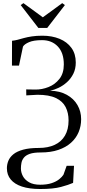

<svg xmlns="http://www.w3.org/2000/svg" viewBox="-20 -984 571 1253"><path d="M242 249.5Q171.5 249.5 123.2 233.5Q75 217.5 50 187.2Q25 157 25 114Q25 89 34.5 65.5Q44 42 67 23Q90 4 130.8 -7.2Q171.5 -18.5 233.5 -18.5Q293.5 -18.5 337 -38.8Q380.5 -59 404 -99.2Q427.5 -139.5 427.5 -198Q427.5 -248 408 -285.8Q388.5 -323.5 344.2 -344.5Q300 -365.5 224.5 -365.5L151.5 -361.5L151 -400.5L210.5 -399.5Q253.5 -399 296.2 -415.8Q339 -432.5 367.8 -469Q396.5 -505.5 396.5 -563.5Q396.5 -639.5 357.2 -680.8Q318 -722 254.5 -722Q200 -722 169.8 -709Q139.5 -696 130 -680L104 -556H58L58.5 -718Q76 -719.5 95 -724.5Q114 -729.5 136.2 -735.8Q158.5 -742 188.2 -746.5Q218 -751 257 -751Q319 -751 368.5 -730.8Q418 -710.5 446.2 -671.5Q474.5 -632.5 474.5 -576Q474.5 -534.5 458.5 -502.5Q442.5 -470.5 416.8 -447.5Q391 -424.5 362 -410.8Q333 -397 307 -392Q371 -390.5 416.2 -365.2Q461.5 -340 485.5 -298.5Q509.5 -257 509.5 -206Q509.5 -161 493 -121.5Q476.5 -82 443.2 -52.2Q410 -22.5 360.8 -5.8Q311.5 11 245.5 11Q200 11 174 20.2Q148 29.5 135.8 45Q123.5 60.5 120 78.8Q116.5 97 116.5 115.5Q116.5 141 129.2 165.2Q142 189.5 169.8 205.5Q197.5 221.5 242 221.5Q286.5 221.5 317 211.2Q347.5 201 366.2 185.8Q385 170.5 394 156.5L415 98H463L457 209.5Q428 222.5 377.8 236Q327.5 249.5 242 249.5ZM230.5 -801.5 115 -951 133 -963.5 259.5 -871 386 -963.5 403.5 -951 288 -801.5Z"/></svg>

Font: Merriweather 120pt Light
Style: Regular
Weight: 300
Version: Version 2.100